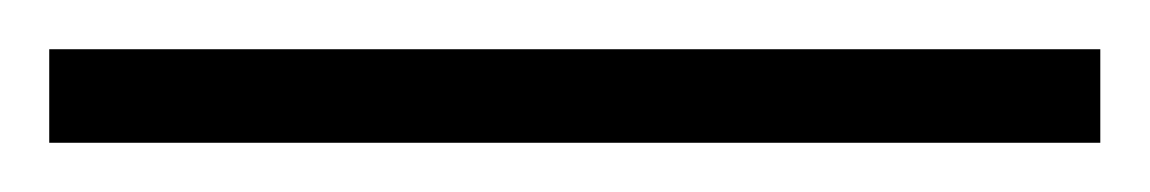

<svg xmlns="http://www.w3.org/2000/svg" viewBox="-24 -818 467 78"><path d="M-4 -760H423V-798H-4Z"/></svg>

Font: Noto Serif Myanmar SemiCondensed Thin
Style: Regular
Weight: 100
Width: 4
Designer: Ben Mitchell and the Monotype Design Team
Foundry: Monotype Imaging Inc.
Version: Version 2.106